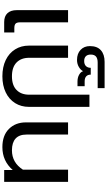

<svg xmlns="http://www.w3.org/2000/svg" viewBox="336 -1217 896 1608"><g transform="rotate(90 784.0 -413.0)"><path d="M65 -105V-535H167V-133Q167 -106 178 -95.5Q189 -85 216 -85H252V0H165Q116 0 90.5 -27.5Q65 -55 65 -105Z M362 -207V-535H464V-209Q464 -142 503.5 -103.5Q543 -65 619 -65Q694 -65 733.5 -103.5Q773 -142 773 -209V-714H875V-207Q875 -142 843.5 -91.5Q812 -41 754 -13Q696 15 619 15Q541 15 483 -13Q425 -41 393.5 -91.5Q362 -142 362 -207Z M366 -718Q366 -779 401 -810Q436 -841 498 -841H718V-783H504Q470 -783 453.5 -769Q437 -755 437 -725Q437 -698 451 -684Q465 -670 491 -670Q519 -670 533.5 -685Q548 -700 548 -725H605Q605 -700 619.5 -687Q634 -674 661 -674H702V-614H663Q630 -614 606 -627.5Q582 -641 576 -661Q567 -641 541 -625.5Q515 -610 482 -610Q429 -610 397.5 -640Q366 -670 366 -718Z M1005 -182V-535H1107V-186Q1107 -126 1140.5 -95.5Q1174 -65 1239 -65Q1342 -65 1401 -157V-535H1503V0H1404V-72Q1329 15 1212 15Q1114 15 1059.5 -40Q1005 -95 1005 -182Z"/></g></svg>

Font: Prompt
Style: Regular
Weight: 400
Designer: Katatrad Team
Foundry: CadsonDemak
Version: Version 1.001